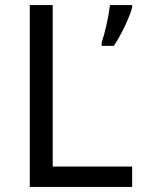

<svg xmlns="http://www.w3.org/2000/svg" viewBox="-20 -734 564 754"><path d="M97 0H499V-80H187V-714H97ZM499 -705V-714H412C407 -671 392 -604 379 -566V-554H427C457 -598 490 -669 499 -705Z"/></svg>

Font: Noto Sans Miao
Style: Regular
Weight: 400
Designer: Monotype Design Team
Foundry: Monotype Imaging Inc.
Version: Version 2.003